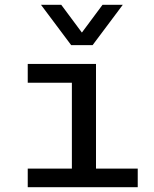

<svg xmlns="http://www.w3.org/2000/svg" viewBox="-20 -776 640 796"><path d="M278 0V-433H95V-511H378V0ZM95 0V-77H551V0ZM489 -756 364 -589H275L150 -756H234L347 -604H292L405 -756Z"/></svg>

Font: Chivo Mono Medium
Style: Regular
Weight: 400
Monospace: yes
Version: Version 1.008